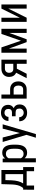

<svg xmlns="http://www.w3.org/2000/svg" viewBox="1604 -2182 770 4018"><g transform="rotate(-90 1989.0 -173.0)"><path d="M159.7 -73.7H354V-444.8H229L224.6 -315.9Q217.8 -161.6 159.7 -73.7ZM63.5 -73.7 89.4 -110.8Q131.3 -175.3 137.7 -300.8L145 -528.3H439.9V-73.7H501.5V155.3H415V0H114.7V155.3H27.8L28.3 -73.7Z M885.3 -223.6V-273.4Q885.3 -356.4 858.9 -396Q833 -435.1 775.4 -434.6Q716.8 -434.6 686 -377.9V-120.1Q716.3 -64.5 776.4 -64.5Q832 -64.5 858.4 -103.5Q884.8 -142.6 885.3 -223.6ZM970.7 -281.2V-227.1Q970.7 -107.9 927.2 -49.3Q883.8 9.3 802.7 9.3Q728 9.3 686 -43.9V190.9V192.9H684.1H602.5H600.6V190.9V-500V-502H602.5H676.8H678.7V-500L682.6 -450.2Q725.1 -511.2 801.3 -511.2Q886.2 -511.2 927.7 -453.1Q969.2 -395.5 970.7 -281.2Z M1116.2 192.9ZM1192.9 192.9ZM1192.9 192.9H1116.2L1175.8 -5.9L1027.8 -499.5L1026.9 -502H1029.3H1119.1H1120.6V-500.5L1213.9 -142.1L1305.2 -500.5V-502H1306.6H1394H1396.5L1396 -499.5Z M1804.2 -384.3Q1804.2 -348.6 1786.1 -318.8Q1768.1 -289.1 1734.9 -271.5Q1812.5 -239.7 1812.5 -148.4Q1812.5 -74.7 1764.4 -32.7Q1716.3 9.3 1637.7 9.3Q1560.1 9.3 1510 -35.4Q1460 -80.1 1460 -156.2H1545.4Q1545.4 -117.2 1571.8 -89.8Q1598.1 -62.5 1637.7 -62.5Q1677.7 -62.5 1701.9 -86.4Q1726.1 -110.4 1726.1 -148.4Q1726.1 -192.9 1706.3 -212.2Q1686.5 -231.4 1644 -231.4H1564.9V-307.6H1649.9Q1718.3 -310.1 1718.3 -383.8Q1718.3 -420.9 1697 -442.6Q1675.8 -464.4 1638.2 -464.4Q1601.6 -464.4 1576.9 -439.9Q1552.2 -415.5 1552.2 -380.9H1466.8Q1466.8 -449.7 1515.6 -493.7Q1564.5 -537.6 1638.2 -537.6Q1716.8 -537.6 1760.5 -497.6Q1804.2 -457.5 1804.2 -384.3Z M2020 -272.5V-73.7H2127.4Q2165.5 -73.7 2186.8 -99.6Q2208 -125.5 2208 -171.4Q2208 -216.3 2187 -244.1Q2166 -272 2129.4 -272.5ZM2020 -346.2H2128.9Q2204.6 -345.7 2249.5 -299.8Q2294.4 -253.9 2294.4 -174.8Q2294.4 -95.7 2249 -48.1Q2203.6 -0.5 2128.9 0H1934.1V-528.3H2020Z M2474.6 -366.2Q2474.6 -327.1 2495.6 -303.5Q2516.6 -279.8 2552.2 -279.8H2663.1V-455.1H2560.1Q2521.5 -455.1 2498 -430.4Q2474.6 -405.8 2474.6 -366.2ZM2749.5 -528.3V0H2663.1V-205.6H2561L2454.6 0H2361.8L2476.1 -220.7Q2433.1 -239.3 2410.6 -277.8Q2388.2 -316.4 2388.2 -367.2Q2388.2 -439.9 2435.1 -484.1Q2481.9 -528.3 2561 -528.3Z M3146 -119.6 3287.6 -528.3H3395V0H3309.1V-364.3L3175.8 0H3116.7L2980.5 -373V0H2894.5V-528.3H3005.9Z M3818.4 -528.3H3904.3V0H3818.4V-385.3L3627 0H3540.5V-528.3H3627V-142.6Z"/></g></svg>

Font: MAUL Condensed
Style: Condensed Regular
Weight: 400
Designer: MAUL
Version: Version 1.0; 2020; ttfautohint (v1.8.3)